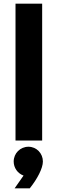

<svg xmlns="http://www.w3.org/2000/svg" viewBox="-20 -770 403 1052"><path d="M65 0H211V-750H65ZM109 192 60 262H143C184 211 215 152 215 115C215 70 180 34 136 34C91 34 55 70 55 115C55 149 76 180 109 192Z"/></svg>

Font: Oakes Bold
Style: Regular
Weight: 700
Designer: Samuel Oakes
Foundry: Samuel Oakes
Version: Version 1.003;PS 001.003;hotconv 1.0.88;makeotf.lib2.5.64775